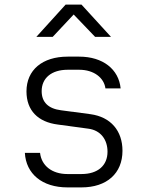

<svg xmlns="http://www.w3.org/2000/svg" viewBox="-20 -805 640 834"><path d="M138 -645H209L300 -742L393 -645H462L334 -785H265ZM273 9H334C444 9 512 -52 512 -150C512 -237 461 -297 373 -309L245 -326C190 -333 161 -361 161 -409C161 -466 204 -502 274 -502H324C388 -502 432 -467 438 -421H504C496 -504 427 -559 324 -559H274C164 -559 95 -501 95 -408C95 -325 145 -275 231 -264L364 -246C417 -239 447 -199 447 -146C447 -86 405 -49 334 -49H273C205 -49 160 -86 154 -141H88C93 -50 163 9 273 9Z"/></svg>

Font: JetBrains Mono ExtraLight
Style: Regular
Weight: 240
Monospace: yes
Designer: Philipp Nurullin, Konstantin Bulenkov
Foundry: JetBrains
Version: Version 2.305